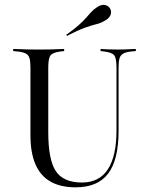

<svg xmlns="http://www.w3.org/2000/svg" viewBox="-20 -777 613 808"><path d="M108.1 -369.4V-492.7Q108.1 -519.4 104 -532.7Q100 -546 87.9 -552Q75.8 -558.1 52.4 -560.5L35.5 -562.1V-571Q46 -571 61.3 -570.2Q76.6 -569.4 96 -569Q115.3 -568.5 137.1 -568.5H145.2H153.2Q174.2 -568.5 192.7 -569Q211.3 -569.4 225.8 -570.2Q240.3 -571 250 -571V-562.1L236.3 -560.5Q202.4 -556.5 192.7 -544Q183.1 -531.5 183.1 -492.7V-369.4ZM298.4 11.3Q234.7 11.3 192.3 -12.9Q150 -37.1 129 -85.9Q108.1 -134.7 108.1 -208.1V-369.4H183.1V-221Q183.1 -104.8 214.9 -56.9Q246.8 -8.9 325 -8.9Q397.6 -8.9 433.9 -64.5Q470.2 -120.2 470.2 -227.4V-369.4H479V-226.6Q479 -104 435.1 -46.4Q391.1 11.3 298.4 11.3ZM470.2 -369.4V-492.7Q470.2 -531.5 460.9 -544Q451.6 -556.5 416.9 -560.5L403.2 -562.1V-571Q414.5 -570.2 433.1 -569.4Q451.6 -568.5 474.2 -568.5Q490.3 -568.5 504.8 -569Q519.4 -569.4 531.5 -570.2Q543.5 -571 551.6 -571V-562.1L533.9 -560.5Q510.5 -558.1 498.8 -551.6Q487.1 -545.2 483.1 -531.9Q479 -518.5 479 -492.7V-369.4ZM262.1 -625.8 258.9 -630.6Q291.9 -654 310.9 -671Q329.8 -687.9 341.5 -701.2Q353.2 -714.5 363.3 -725.8Q373.4 -737.1 389.5 -747.6Q407.3 -758.9 421.4 -756Q435.5 -753.2 442.7 -741.9Q450 -730.6 446 -716.5Q441.9 -702.4 424.2 -691.9Q407.3 -680.6 387.5 -675.8Q367.7 -671 338.7 -660.9Q309.7 -650.8 262.1 -625.8Z"/></svg>

Font: Playfair 144pt SemiCondensed Light
Style: Regular
Weight: 300
Width: 4
Designer: Claus Eggers Sørensen
Foundry: Claus Eggers Sørensen
Version: Version 2.203